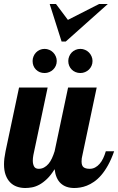

<svg xmlns="http://www.w3.org/2000/svg" viewBox="-28 -941 595 967"><path d="M546.9 -179.2Q532.7 -138.7 516.1 -108.9Q499.5 -79.1 481.7 -58.6Q463.9 -38.1 445.3 -25.4Q426.8 -12.7 409.2 -5.9Q391.6 1 375.5 3.4Q359.4 5.9 346.2 5.9Q303.2 5.9 277.8 -17.8Q252.4 -41.5 247.1 -88.9Q228 -58.1 208.5 -39.6Q189 -21 169.9 -10.7Q150.9 -0.5 132.8 2.7Q114.7 5.9 99.1 5.9Q76.7 5.9 57.1 -1Q37.6 -7.8 23.2 -22.5Q8.8 -37.1 0.5 -59.6Q-7.8 -82 -7.8 -113.8Q-7.8 -127.4 -5.9 -143.8Q-3.9 -160.2 0 -179.2L67.9 -500H211.9L140.1 -160.2Q137.2 -144.5 137.2 -131.8Q137.2 -114.7 143.6 -102.8Q149.9 -90.8 167 -90.8Q181.6 -90.8 193.8 -97.4Q206.1 -104 216.1 -115.7Q226.1 -127.4 233.6 -143.8Q241.2 -160.2 247.1 -179.2L314.9 -500H459L387.2 -160.2Q384.8 -151.9 383.8 -143.8Q382.8 -135.7 382.8 -127.9Q382.8 -106.9 392.8 -98.9Q402.8 -90.8 423.8 -90.8Q438.5 -90.8 450.9 -97.4Q463.4 -104 473.6 -115.7Q483.9 -127.4 491.7 -143.8Q499.5 -160.2 504.9 -179.2ZM257.8 -633.8Q257.8 -620.6 252.9 -609.6Q248 -598.6 239.7 -590.6Q231.4 -582.5 220.2 -577.9Q209 -573.2 196.8 -573.2Q170.4 -573.2 153.3 -590.3Q136.2 -607.4 136.2 -633.8Q136.2 -646 140.9 -657.2Q145.5 -668.5 153.6 -676.8Q161.6 -685.1 172.6 -689.9Q183.6 -694.8 196.8 -694.8Q209 -694.8 220.2 -689.9Q231.4 -685.1 239.7 -676.8Q248 -668.5 252.9 -657.2Q257.8 -646 257.8 -633.8ZM438 -633.8Q438 -620.6 433.1 -609.6Q428.2 -598.6 419.9 -590.6Q411.6 -582.5 400.4 -577.9Q389.2 -573.2 377 -573.2Q363.8 -573.2 352.5 -577.9Q341.3 -582.5 333.3 -590.6Q325.2 -598.6 320.6 -609.6Q315.9 -620.6 315.9 -633.8Q315.9 -646 320.6 -657.2Q325.2 -668.5 333.3 -676.8Q341.3 -685.1 352.5 -689.9Q363.8 -694.8 377 -694.8Q389.2 -694.8 400.4 -689.9Q411.6 -685.1 419.9 -676.8Q428.2 -668.5 433.1 -657.2Q438 -646 438 -633.8ZM303.2 -731.9H282.2L222.2 -920.9H253.9L314 -840.8L471.2 -920.9H515.1Z"/></svg>

Font: Lobster
Style: Regular
Weight: 400
Designer: Pablo Impallari
Foundry: Pablo Impallari
Version: Version 1.007; ttfautohint (v1.1) -l 8 -r 50 -G 50 -x 14 -D 